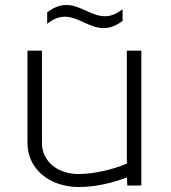

<svg xmlns="http://www.w3.org/2000/svg" viewBox="-20 -743 685 769"><path d="M471 -706C449 -689.1 426.8 -678 400 -678C374 -678 349.5 -688.7 324.8 -700C299.5 -711.5 273.7 -723 245.8 -723C217 -723 193.1 -711.4 169 -694V-648C191 -664.9 213.1 -676.1 239.9 -676.1C265.9 -676.1 290.4 -665 315.2 -653.7C340.8 -642.1 366.6 -630.4 394.8 -630.4C423.4 -630.4 447.1 -641.8 471 -659ZM90 -170C90 -67.9 176.5 6 296 6C361.5 6 431.2 -9.8 488.1 -32.7L490 0H546V-540H488V-87.9C436.3 -65.6 360.8 -46 294 -46C209.3 -46 148 -98.1 148 -170V-540H90Z"/></svg>

Font: Resamitz
Style: Regular
Weight: 500
Designer: gluk
Foundry: gluk
Version: Version 0.047